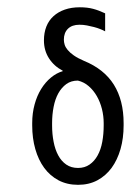

<svg xmlns="http://www.w3.org/2000/svg" viewBox="-20 -501 359 527"><path d="M100.6 -390.1Q100.6 -411.1 107.2 -428Q113.8 -444.8 126.7 -456.5Q139.6 -468.3 157.7 -474.6Q175.8 -481 199.2 -481Q219.7 -481 235.4 -476.8Q251 -472.7 268.6 -464.4V-415Q263.2 -418 255.4 -421.1Q247.6 -424.3 238 -426.8Q228.5 -429.2 218.5 -431.2Q208.5 -433.1 198.2 -433.1Q177.7 -433.1 166.5 -422.1Q155.3 -411.1 155.3 -392.1Q155.3 -385.3 157.5 -378.2Q159.7 -371.1 165.8 -363.8Q171.9 -356.4 182.6 -348.9Q193.4 -341.3 210.4 -334Q265.6 -311.5 292.5 -268.6Q319.3 -225.6 319.3 -163.1V-156.7Q319.3 -121.6 310.8 -91.8Q302.2 -62 286.4 -40.3Q270.5 -18.6 247.3 -6.1Q224.1 6.3 194.3 6.3Q164.1 6.3 140.6 -6.1Q117.2 -18.6 101.3 -40.3Q85.4 -62 76.9 -91.8Q68.4 -121.6 68.4 -156.7V-163.1Q68.4 -190.4 75 -214.4Q81.5 -238.3 93 -256.8Q104.5 -275.4 119.9 -288.1Q135.3 -300.8 152.3 -305.7L151.9 -307.1Q128.4 -319.3 114.5 -340.8Q100.6 -362.3 100.6 -390.1ZM123 -156.7Q123 -132.8 127.2 -111.6Q131.3 -90.3 139.9 -74.5Q148.4 -58.6 161.9 -49.3Q175.3 -40 194.3 -40Q212.4 -40 225.8 -49.3Q239.3 -58.6 248 -74.5Q256.8 -90.3 260.7 -111.6Q264.6 -132.8 264.6 -156.7V-163.1Q264.6 -182.6 259.8 -201.9Q254.9 -221.2 245.8 -237.1Q236.8 -252.9 223.6 -264.4Q210.4 -275.9 193.8 -279.8Q175.3 -279.8 162.1 -270.3Q148.9 -260.7 140.1 -244.9Q131.3 -229 127.2 -207.8Q123 -186.5 123 -163.1Z"/></svg>

Font: MANDARAM
Style: Book
Weight: 400
Designer: CLT@C-DIT
Version: Version 1.28